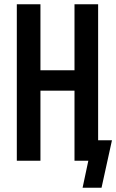

<svg xmlns="http://www.w3.org/2000/svg" viewBox="-20 -755 546 902"><path d="M457 127H368L395 0H330V-329H170V0H59V-735H170V-425H330V-735H441V-96H506Z"/></svg>

Font: Zed Mono
Style: Bold
Weight: 700
Monospace: yes
Designer: Belleve Invis
Foundry: Belleve Invis
Version: Version 1.0.0; ttfautohint (v1.8.4)